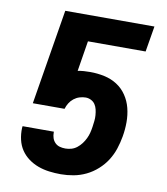

<svg xmlns="http://www.w3.org/2000/svg" viewBox="-83 -805 766 882"><g transform="rotate(10 300.0 -363.5)"><path d="M260 8Q232 8 205 4.5Q178 1 153.5 -8Q129 -17 108 -32.5Q87 -48 73 -69Q59 -90 53 -116Q47 -142 48 -170L49 -179H195V-174Q195 -161 199 -149Q203 -137 212 -128Q221 -119 233.5 -115.5Q246 -112 260 -112Q274 -112 288 -116Q302 -120 314 -129.5Q326 -139 335 -151Q344 -163 350.5 -176.5Q357 -190 360.5 -204Q364 -218 366 -232Q368 -246 369.5 -259.5Q371 -273 370 -286.5Q369 -300 366 -313Q363 -326 356 -336.5Q349 -347 337 -353Q325 -359 312 -359Q298 -359 283.5 -354.5Q269 -350 257 -340.5Q245 -331 237 -318Q229 -305 225 -291H77L150 -735H566L546 -615H277L254 -473Q268 -476 282.5 -477Q297 -478 312 -478Q346 -478 378.5 -471Q411 -464 437.5 -447Q464 -430 482 -403.5Q500 -377 508 -345.5Q516 -314 516 -280Q516 -246 510 -212Q505 -183 495.5 -154Q486 -125 469.5 -99Q453 -73 429 -51.5Q405 -30 377 -16.5Q349 -3 319 2.5Q289 8 260 8Z"/></g></svg>

Font: Iosevka SS04 Hv Ex Obl
Style: Regular
Weight: 900
Width: 7
Italic angle: -9°
Monospace: yes
Designer: Belleve Invis
Foundry: Belleve Invis
Version: Version 19.0.0; ttfautohint (v1.8.4)